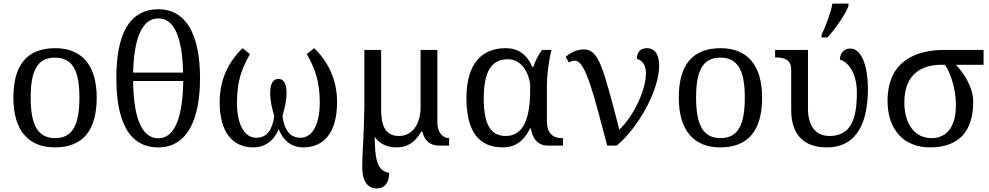

<svg xmlns="http://www.w3.org/2000/svg" viewBox="-20 -816 5543 1076"><path d="M287 10C441 10 522 -81 522 -269C522 -456 434 -546 290 -546C135 -546 55 -456 55 -269C55 -81 143 10 287 10ZM289 -42C189 -42 152 -120 152 -269C152 -418 188 -493 288 -493C388 -493 425 -418 425 -269C425 -120 389 -42 289 -42Z M867 10C1024 10 1101 -137 1101 -378C1101 -620 1024 -764 868 -764C702 -764 632 -620 632 -379C632 -137 702 10 867 10ZM726 -409C731 -600 775 -713 868 -713C959 -713 1002 -600 1006 -409ZM867 -41C772 -41 728 -162 726 -362H1007C1004 -162 961 -41 867 -41Z M1400 10C1469 10 1521 -34 1541 -93C1566 -32 1609 10 1680 10C1796 10 1869 -74 1869 -244C1869 -375 1815 -474 1741 -546L1699 -513C1744 -435 1772 -361 1772 -242C1772 -106 1723 -44 1665 -44C1601 -44 1573 -92 1563 -166C1572 -197 1586 -250 1586 -296C1586 -352 1566 -374 1540 -374C1514 -374 1494 -352 1494 -296C1494 -250 1507 -197 1517 -166C1507 -92 1479 -44 1415 -44C1357 -44 1308 -106 1308 -242C1308 -361 1336 -435 1381 -513L1339 -546C1265 -474 1211 -375 1211 -244C1211 -74 1284 10 1400 10Z M2091 240C2139 240 2161 203 2161 153C2087 141 2082 62 2080 -49C2106 -12 2146 10 2202 10C2272 10 2311 -27 2342 -80H2346C2358 -28 2389 0 2443 0H2497V-42H2494C2465 -42 2431 -70 2431 -129V-536H2337V-216C2337 -119 2290 -54 2216 -54C2139 -54 2116 -113 2116 -200V-536H2022V-225C2020 -58 2010 41 2010 121C2010 211 2049 240 2091 240Z M2798 10C2876 10 2921 -36 2951 -97H2955C2962 -52 2985 0 3051 0H3135V-42H3127C3074 -42 3045 -76 3045 -135V-339C3045 -403 3059 -497 3071 -536H3018C2998 -511 2980 -476 2969 -441H2963C2937 -503 2891 -546 2813 -546C2681 -546 2594 -460 2594 -267C2594 -75 2666 10 2798 10ZM2815 -54C2726 -54 2691 -124 2691 -266C2691 -410 2732 -484 2825 -484C2882 -484 2933 -444 2951 -348V-309C2951 -165 2919 -54 2815 -54Z M3383 0H3436C3552 -95 3674 -305 3674 -449C3674 -496 3659 -546 3605 -546C3572 -546 3549 -527 3549 -486C3584 -477 3600 -446 3600 -405C3600 -316 3536 -172 3451 -89C3358 -445 3336 -539 3251 -539C3211 -539 3176 -520 3150 -497L3168 -466C3180 -473 3192 -476 3203 -476C3264 -476 3314 -258 3383 0Z M4016 10C4170 10 4251 -81 4251 -269C4251 -456 4163 -546 4019 -546C3864 -546 3784 -456 3784 -269C3784 -81 3872 10 4016 10ZM4018 -42C3918 -42 3881 -120 3881 -269C3881 -418 3917 -493 4017 -493C4117 -493 4154 -418 4154 -269C4154 -120 4118 -42 4018 -42Z M4584 -606H4617C4659 -651 4725 -746 4735 -784V-796H4645C4636 -745 4606 -664 4584 -621ZM4613 10C4795 10 4844 -150 4844 -320C4844 -431 4814 -544 4745 -544C4714 -544 4687 -521 4687 -482C4732 -469 4782 -409 4782 -297C4782 -157 4753 -54 4629 -54C4552 -54 4508 -108 4508 -208V-536H4324V-494H4327C4371 -494 4414 -485 4414 -426V-199C4414 -68 4479 10 4613 10Z M5191 10C5353 10 5434 -79 5434 -245C5434 -334 5373 -416 5337 -453H5492V-536H5272C5115 -536 4954 -476 4954 -250C4954 -88 5047 10 5191 10ZM5201 -42C5103 -42 5048 -125 5048 -242C5048 -409 5155 -453 5255 -453H5275C5300 -421 5337 -330 5337 -225C5337 -108 5287 -42 5201 -42Z"/></svg>

Font: Noto Serif Thai
Style: Regular
Weight: 400
Designer: Monotype Design Team
Foundry: Monotype Imaging Inc.
Version: Version 1.901